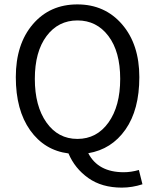

<svg xmlns="http://www.w3.org/2000/svg" viewBox="-20 -688 704 872"><path d="M533.2 164.1Q442.4 164.1 381.1 120.6Q319.8 77.1 291 8.8Q182.1 -4.9 116.9 -96.4Q51.8 -188 51.8 -337.6Q51.8 -487.3 128.9 -577.6Q206.1 -668 331.3 -668Q456.5 -668 534.7 -577.1Q612.8 -486.3 612.8 -337.9Q612.8 -189.5 549.8 -99.6Q486.8 -9.8 380.9 7.8Q425.8 94.2 542 94.2Q575.2 94.2 610.8 84L627 148.9Q580.1 164.1 533.2 164.1ZM331.5 -57.1Q419.4 -57.1 472.7 -131.6Q525.9 -206.1 525.9 -329.8Q525.9 -453.6 472.4 -524.4Q418.9 -595.2 331.8 -595.2Q244.6 -595.2 191.4 -524.2Q138.2 -453.1 138.2 -329.8Q138.2 -206.5 190.9 -131.8Q243.7 -57.1 331.5 -57.1Z"/></svg>

Font: SourceSansPro-Regular
Style: Regular
Weight: 400
Designer: Paul D. Hunt
Foundry: Adobe Systems Incorporated
Version: Version 1.050;PS Version 1.000;hotconv 1.0.70;makeotf.lib2.5